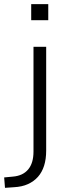

<svg xmlns="http://www.w3.org/2000/svg" viewBox="-77 -710 322 923"><path d="M73 -613V-690H155V-613ZM-53 193 -57 143 -15 139Q33 135 58.5 104.5Q84 74 84 19V-485H145V14Q145 55 135 86.5Q125 118 105.5 140Q86 162 57.5 175Q29 188 -10 190Z"/></svg>

Font: Nunito Sans 12pt ExtraLight 12pt Light
Style: Regular
Weight: 300
Version: Version 3.101;gftools[0.9.27]